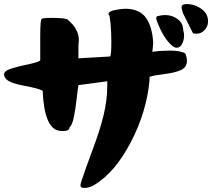

<svg xmlns="http://www.w3.org/2000/svg" viewBox="-22 -891 1044 945"><path d="M-2 -524Q-2 -542 32 -553Q66 -564 113 -573.5Q160 -583 174 -592Q176 -592 176 -594Q176 -596 176 -603Q176 -610 176 -615Q176 -620 176 -632V-714Q176 -798 184 -798Q188 -803 234 -803Q300 -803 312 -794Q330 -777 338 -768Q346 -759 356 -738.5Q366 -718 366 -693Q366 -686 364 -668V-604L520 -613Q526 -619 526 -685Q526 -732 522 -775Q518 -818 514 -818V-817Q512 -819 512 -822Q512 -835 543 -841.5Q574 -848 596 -848Q666 -847 697 -802.5Q728 -758 732 -679L728 -636L762 -640Q794 -642 812 -642Q868 -642 890 -628Q898 -609 898 -591Q898 -560 869 -546.5Q840 -533 787 -526.5Q734 -520 714 -513V-496Q700 -342 623 -193.5Q546 -45 446 17Q420 34 392 34Q374 34 374 21Q374 14 380 -3Q386 -20 388 -26Q396 -53 433 -151.5Q470 -250 488 -324.5Q506 -399 506 -471V-491L364 -472Q362 -463 356 -410.5Q350 -358 342 -317Q334 -276 320 -264Q320 -246 288 -246Q284 -246 279 -246.5Q274 -247 272 -247Q196 -256 188 -444Q168 -456 99 -468.5Q30 -481 10 -500Q-2 -513 -2 -524ZM750 -788Q742 -812 756 -812Q774 -817 790 -817Q826 -817 853 -796.5Q880 -776 880 -741Q884 -730 884 -717Q884 -693 874 -674.5Q864 -656 848 -656Q836 -656 824 -667Q782 -703 750 -788ZM872 -857Q872 -870 894 -871H896Q936 -871 969 -847.5Q1002 -824 1002 -786Q1002 -761 985 -743Q968 -725 946 -725Q940 -725 928 -727L878 -827L872 -851Q872 -853 872 -857Z"/></svg>

Font: NaniFont Regular
Style: Regular
Weight: 400
Designer: Nanigashitei
Version: Version 1.036